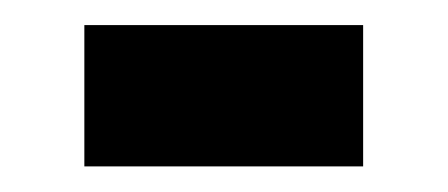

<svg xmlns="http://www.w3.org/2000/svg" viewBox="-20 -130 350 150"><path d="M45.9 -110.4H263.7V0H45.9Z"/></svg>

Font: Vazirmatn FD Medium
Style: Regular
Weight: 500
Designer: Saber Rastikerdar
Foundry: Saber Rastikerdar
Version: Version 33.003